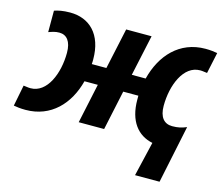

<svg xmlns="http://www.w3.org/2000/svg" viewBox="-115 -695 1190 1029"><g transform="rotate(15 480.0 -180.0)"><path d="M56 10C197 10 288 -88 322 -220H396L349 0H490L537 -220H621V-198C621 -79 676 -12 759 5L714 196H850L917 -125C890 -114 870 -109 838 -109C793 -109 766 -140 766 -203C766 -317 814 -437 906 -437C921 -437 932 -434 945 -433L970 -550C954 -553 932 -556 904 -556C760 -556 669 -454 635 -319H558L607 -546H466L417 -319H336C337 -327 337 -336 337 -345C337 -484 261 -556 153 -556C114 -556 86 -550 66 -543V-424C86 -431 102 -437 125 -437C166 -437 192 -406 192 -343C192 -229 144 -109 52 -109C37 -109 26 -112 13 -113L-10 4C6 7 28 10 56 10Z"/></g></svg>

Font: BC Sans
Style: Bold Italic
Weight: 700
Italic angle: -12°
Designer: Monotype Design Team
Province of B.C.
Foundry: Monotype Imaging Inc.
Version: Version 2.000;GOOG;noto-source:20170915:90ef993387c0